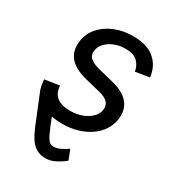

<svg xmlns="http://www.w3.org/2000/svg" viewBox="-181 -657 881 967"><g transform="rotate(30 259.5 -173.0)"><path d="M103.5 -124.5Q136.7 -42 156.7 9Q176.8 60.1 189.5 87.2Q202.1 114.3 212.9 124Q223.6 133.8 237.8 133.8Q257.3 133.3 280.3 121.8Q303.2 110.4 316.9 99.6L339.4 156.2Q321.3 172.4 291 188.5Q260.7 204.6 231.9 204.1Q200.7 204.1 178.2 190.9Q155.8 177.7 139.2 152.1Q122.6 126.5 107.9 90.8L35.6 -87.4ZM218.3 11.7Q163.6 11.7 122.8 -3.9Q82 -19.5 57.9 -49.6Q33.7 -79.6 29.3 -123.5Q28.8 -127 28.8 -130.4Q28.8 -133.8 28.8 -137.2L113.3 -149.9Q116.7 -105 144 -85Q171.4 -64.9 219.2 -64.9Q258.3 -64.9 289.6 -76.9Q320.8 -88.9 340.3 -109.1Q359.9 -129.4 363.3 -153.8Q366.7 -179.2 351.1 -196.3Q335.4 -213.4 297.9 -222.2L210.9 -243.7Q141.1 -260.7 109.9 -298.6Q78.6 -336.4 87.4 -394.5Q94.2 -440.9 125.2 -475.8Q156.2 -510.7 203.9 -530.3Q251.5 -549.8 308.1 -549.8Q386.2 -549.8 428.2 -517.3Q470.2 -484.9 481.9 -433.1Q482.9 -428.2 484.1 -422.9Q485.4 -417.5 485.4 -412.1L404.8 -398.9Q399.9 -430.2 378.2 -452.9Q356.4 -475.6 306.6 -475.6Q272.5 -475.6 243.9 -464.1Q215.3 -452.6 196.8 -433.3Q178.2 -414.1 174.8 -389.6Q170.4 -361.8 188.2 -345.5Q206.1 -329.1 250.5 -318.4L329.6 -298.8Q399.9 -281.7 430.7 -243.9Q461.4 -206.1 453.1 -149.4Q447.8 -114.3 428 -84.5Q408.2 -54.7 376.7 -33.2Q345.2 -11.7 304.9 0Q264.6 11.7 218.3 11.7Z"/></g></svg>

Font: Inter 16pt
Style: Italic
Weight: 400
Italic angle: -9.3988°
Version: Version 4.001;git-66647c0bb